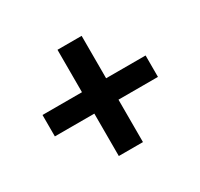

<svg xmlns="http://www.w3.org/2000/svg" viewBox="-114 -732 826 792"><g transform="rotate(-30 299.0 -336.0)"><path d="M242 -589H357V-387H545V-285H357V-83H242V-285H54V-387H242Z"/></g></svg>

Font: Aleo ExtraBold
Style: Regular
Weight: 800
Designer: Alessio Laiso
Foundry: Alessio Laiso
Version: Version 2.001;gftools[0.9.29]